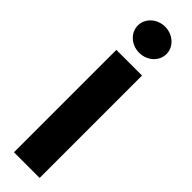

<svg xmlns="http://www.w3.org/2000/svg" viewBox="-371 -1104 1094 1094"><g transform="rotate(45 176.0 -557.5)"><path d="M176 -1115C112.2 -1115 60.5 -1068 60.5 -1010C60.5 -952 112.2 -905 176 -905C239.8 -905 291.5 -952 291.5 -1010C291.5 -1068 239.8 -1115 176 -1115ZM279.4 -825H72.6V0H279.4Z"/></g></svg>

Font: Hussar
Style: BdWide
Weight: 700
Foundry: Cannot Into Space Fonts
Version: Version 2.00